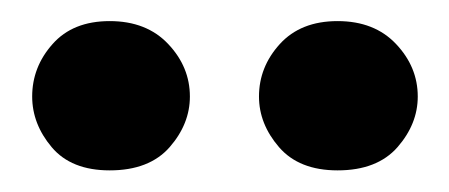

<svg xmlns="http://www.w3.org/2000/svg" viewBox="-20 -792 426 182"><path d="M300 -630.5Q263.5 -630.5 244.5 -652.5Q225.5 -674.5 225.5 -700.5Q225.5 -728.5 245.2 -750.2Q265 -772 300 -772Q335 -772 355.5 -750.2Q376 -728.5 376 -700.5Q376 -674.5 356.8 -652.5Q337.5 -630.5 300 -630.5ZM84 -630.5Q47.5 -630.5 29 -652.5Q10.5 -674.5 10.5 -700.5Q10.5 -728.5 29.8 -750.2Q49 -772 84 -772Q119 -772 139.5 -750.2Q160 -728.5 160 -700.5Q160 -674.5 140.8 -652.5Q121.5 -630.5 84 -630.5Z"/></svg>

Font: Libre Caslon Text
Style: Regular
Weight: 400
Designer: Pablo Impallari, Rodrigo Fuenzalida, Katja Schimmel
Foundry: Pablo Impallari, Rodrigo Fuenzalida
Version: Version 2.000